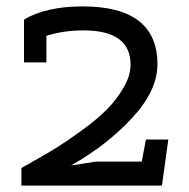

<svg xmlns="http://www.w3.org/2000/svg" viewBox="-20 -580 590 600"><path d="M47 0V-55Q50 -57 91 -80Q132 -103 161.5 -121.5Q191 -140 237 -173.5Q283 -207 313 -237Q343 -267 365.5 -305Q388 -343 388 -378Q388 -485 241 -485Q178 -485 125 -468V-385H55V-519Q125 -560 238 -560Q472 -560 472 -379Q472 -297 393.5 -212Q315 -127 202 -63L280 -75H423L436 -144H506L486 0Z"/></svg>

Font: Cherry Swash
Style: Regular
Weight: 400
Designer: Kasatkina Nataliya
Foundry: Nataliya Kasatkina
Version: Version 1.001